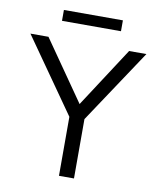

<svg xmlns="http://www.w3.org/2000/svg" viewBox="-92 -923 821 995"><g transform="rotate(10 318.5 -425.5)"><path d="M287 0V-345.6L294.3 -300L13.4 -700H108.3L338.8 -368.8L318.5 -370.7L532.7 -700H623.7L353 -292.7L366 -350.9V0ZM163 -793.7V-850.9H473.4V-793.7Z"/></g></svg>

Font: Lexend Medium
Style: Regular
Weight: 500
Designer: Bonnie Shaver-Troup, Thomas Jockin
Foundry: Lexend
Version: Version 1.005